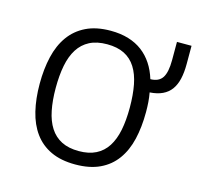

<svg xmlns="http://www.w3.org/2000/svg" viewBox="-88 -644 774 752"><g transform="rotate(15 299.5 -268.5)"><path d="M494.1 -254.9Q494.1 -193.8 482.4 -144.3Q470.7 -94.7 444.8 -59.1Q418.9 -23.4 377.9 -4.2Q336.9 15.1 278.8 15.1Q220.7 15.1 179.7 -4.2Q138.7 -23.4 112.8 -59.1Q86.9 -94.7 75 -144.3Q63 -193.8 63 -254.9Q63 -314.5 74.7 -364.5Q86.4 -414.6 112.3 -450.7Q138.2 -486.8 179.2 -506.8Q220.2 -526.9 278.8 -526.9Q318.8 -526.9 351.1 -517.1Q383.3 -507.3 407.7 -488.8Q432.1 -470.2 449.5 -443.8Q466.8 -417.5 477.1 -383.8Q511.2 -384.3 525.6 -406.5Q540 -428.7 540 -478V-551.8H599.1V-478Q599.1 -443.4 593 -417.2Q586.9 -391.1 573.7 -373Q560.5 -355 539.3 -345Q518.1 -335 487.8 -333Q491.2 -314.9 492.7 -295.2Q494.1 -275.4 494.1 -254.9ZM428.2 -254.9Q428.2 -306.6 420.4 -347.2Q412.6 -387.7 395 -415.5Q377.4 -443.4 348.9 -457.8Q320.3 -472.2 278.8 -472.2Q236.8 -472.2 208 -457.3Q179.2 -442.4 161.4 -414.3Q143.6 -386.2 135.7 -345.9Q127.9 -305.7 127.9 -254.9Q127.9 -204.1 136 -164.1Q144 -124 161.9 -96.2Q179.7 -68.4 208.5 -53.7Q237.3 -39.1 278.8 -39.1Q319.3 -39.1 347.9 -53.5Q376.5 -67.9 394.3 -95.7Q412.1 -123.5 420.2 -163.6Q428.2 -203.6 428.2 -254.9Z"/></g></svg>

Font: Clear Sans Light
Style: Regular
Weight: 300
Foundry: Intel Corporation
Version: Version 1.00